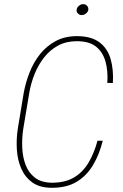

<svg xmlns="http://www.w3.org/2000/svg" viewBox="-20 -895 591 926"><path d="M450.2 -216.3H475.6Q459 -149.4 428.2 -98.1Q397.5 -46.9 349.6 -18.1Q301.8 10.7 230 10.7Q171.9 10.7 136.2 -14.9Q100.6 -40.5 82.5 -81.8Q64.5 -123 61.3 -173.8Q58.1 -224.6 65.9 -274.4L94.2 -445.8Q103.5 -497.1 122.8 -546.1Q142.1 -595.2 173.6 -634.5Q205.1 -673.8 249.3 -697.3Q293.5 -720.7 351.1 -720.7Q419.4 -720.7 459 -691.4Q498.5 -662.1 513.4 -610.8Q528.3 -559.6 524.4 -494.6L497.6 -495.1Q501.5 -552.7 488.8 -598.1Q476.1 -643.6 443.4 -669.9Q410.6 -696.3 350.1 -696.3Q298.8 -696.3 259.8 -675Q220.7 -653.8 192.6 -617.9Q164.6 -582 146.7 -537.6Q128.9 -493.2 121.1 -446.8L92.3 -274.4Q85.4 -230 87.2 -184.3Q88.9 -138.7 103.3 -100.3Q117.7 -62 148.2 -38.3Q178.7 -14.6 230 -13.7Q294.4 -13.7 337.2 -39.3Q379.9 -64.9 407 -110.6Q434.1 -156.2 450.2 -216.3ZM349.6 -848.6Q351.1 -858.9 360.6 -866.9Q370.1 -875 380.4 -875Q393.1 -875 400.4 -866.5Q407.7 -857.9 405.8 -846.7Q404.3 -837.9 394.8 -830.1Q385.3 -822.3 373.5 -822.3Q362.8 -822.3 355.2 -830.6Q347.7 -838.9 349.6 -848.6Z"/></svg>

Font: Roboto Condensed Thin
Style: Italic
Weight: 250
Italic angle: -12°
Designer: Christian Robertson
Foundry: Google
Version: Version 3.008; 2023